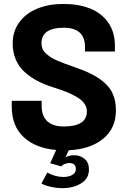

<svg xmlns="http://www.w3.org/2000/svg" viewBox="-20 -769 663 997"><path d="M365.7 37.1Q396 37.1 418.9 55.7Q441.9 74.2 441.9 111.3Q441.9 158.2 401.4 183.1Q360.8 208 303.7 208Q273.4 208 241.2 200.4Q209 192.9 195.3 183.6L225.6 127Q267.1 149.9 308.6 149.9Q337.9 149.9 356 138.9Q374 127.9 374 108.4Q374 92.8 365 85.2Q356 77.6 340.8 77.6Q328.1 77.6 316.2 82.3Q304.2 86.9 298.8 95.2L240.7 78.6L271.5 9.8Q164.6 0.5 102.8 -57.1Q41 -114.7 41 -215.8V-245.6H196.3V-219.2Q196.3 -167 225.3 -139.6Q254.4 -112.3 311.5 -112.3Q431.2 -112.3 431.2 -190.9Q431.2 -212.4 418.2 -231Q405.3 -249.5 379.9 -264.6Q354.5 -279.8 324.7 -291.7Q294.9 -303.7 253.9 -316.4Q209 -330.6 173.8 -349.1Q138.7 -367.7 108.6 -394.3Q78.6 -420.9 62.3 -459Q45.9 -497.1 45.9 -543.5Q45.9 -606.9 80.6 -653.8Q115.2 -700.7 174.3 -724.6Q233.4 -748.5 309.1 -748.5Q388.7 -748.5 448.2 -724.6Q507.8 -700.7 542.2 -651.4Q576.7 -602.1 576.7 -531.7V-501.5H421.4V-524.4Q421.4 -625 311 -625Q195.3 -625 195.3 -543.5Q195.3 -528.8 200.7 -515.9Q206.1 -502.9 217.8 -492.2Q229.5 -481.4 242.4 -472.7Q255.4 -463.9 276.9 -454.6Q298.3 -445.3 316.7 -438.5Q335 -431.6 363.3 -421.9Q417.5 -403.3 454.1 -385Q490.7 -366.7 521.5 -340.3Q552.2 -314 567.1 -278.1Q582 -242.2 582 -195.3Q582 -103 515.6 -48.6Q449.2 5.9 337.4 11.2L319.8 48.3Q336.9 37.1 365.7 37.1Z"/></svg>

Font: Epilogue
Style: Bold
Weight: 700
Designer: Tyler Finck
Foundry: Etcetera Type Co
Version: Version 2.112